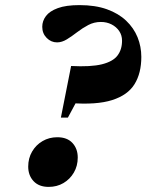

<svg xmlns="http://www.w3.org/2000/svg" viewBox="-20 -720 574 752"><path d="M204.5 -182.5Q243 -182.5 263.8 -160Q284.5 -137.5 284.5 -103Q284.5 -70 269.2 -44Q254 -18 228.5 -3Q203 12 170.5 12Q132.5 12 111.5 -10.5Q90.5 -33 90.5 -67.5Q90.5 -100.5 105.8 -126.5Q121 -152.5 146.8 -167.5Q172.5 -182.5 204.5 -182.5ZM291.5 -700Q353 -700 398.5 -683.8Q444 -667.5 474 -639Q504 -610.5 518.8 -574Q533.5 -537.5 533.5 -497Q533.5 -433.5 507 -390.5Q480.5 -347.5 419.2 -328Q358 -308.5 254.5 -316.5L327 -410.5L246 -259.5H218.5L258.5 -461.5Q336 -457.5 379.2 -468.2Q422.5 -479 440.2 -502.5Q458 -526 458 -560.5Q458 -582 446.8 -598.5Q435.5 -615 416.8 -624.5Q398 -634 375 -634Q348.5 -634 325.8 -622Q303 -610 282.2 -594Q261.5 -578 242 -566Q222.5 -554 203.5 -554Q180 -554 162.8 -571.5Q145.5 -589 145.5 -615Q145.5 -638 160 -657.2Q174.5 -676.5 206.5 -688.2Q238.5 -700 291.5 -700Z"/></svg>

Font: Newsreader 36pt ExtraBold
Style: Italic
Weight: 800
Italic angle: -17°
Designer: Hugues Gentile
Foundry: Production Type
Version: Version 1.003